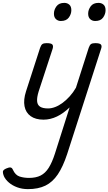

<svg xmlns="http://www.w3.org/2000/svg" viewBox="-108 -815 754 1335"><path d="M195 17Q139 17 105 -7.5Q71 -32 62.5 -76.5Q54 -121 73 -180L171 -483Q178 -503 187.5 -509Q197 -515 216 -515Q248 -515 256 -505.5Q264 -496 258 -476L161 -180Q148 -138 150 -111.5Q152 -85 171 -73Q190 -61 226 -61Q250 -61 276 -71Q302 -81 327.5 -100Q353 -119 377 -145.5Q401 -172 420 -205L509 -483Q516 -503 525.5 -509Q535 -515 554 -515Q585 -515 593.5 -505.5Q602 -496 595 -476L359 256Q330 344 294 397.5Q258 451 208 475.5Q158 500 86 500Q46 500 12 487.5Q-22 475 -46 454.5Q-70 434 -81 410Q-88 393 -88 380Q-88 367 -66 357Q-46 348 -35 349.5Q-24 351 -18 366Q-1 403 28.5 412.5Q58 422 94 422Q142 422 174.5 405.5Q207 389 230.5 352Q254 315 274 253L376 -68Q355 -48 333 -32Q311 -16 288 -5Q265 6 241.5 11.5Q218 17 195 17ZM315 -669Q295 -669 281 -682Q267 -695 267 -720Q267 -747 284.5 -771Q302 -795 339 -795Q360 -795 374 -782.5Q388 -770 388 -744Q388 -717 370.5 -693Q353 -669 315 -669ZM554 -669Q533 -669 519 -682Q505 -695 505 -720Q505 -747 522.5 -771Q540 -795 577 -795Q598 -795 612 -782.5Q626 -770 626 -744Q626 -717 609 -693Q592 -669 554 -669Z"/></svg>

Font: Playwrite IE
Style: Regular
Weight: 400
Designer: Veronika Burian, José Scaglione
Foundry: TypeTogether
Version: Version 1.002